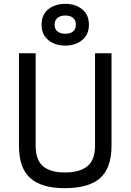

<svg xmlns="http://www.w3.org/2000/svg" viewBox="-20 -973 684 1002"><path d="M166 -213Q166 -138 204.5 -105.5Q243 -73 318 -73Q396 -73 436 -105.5Q476 -138 476 -213V-695H562V-213Q562 -96 502.5 -43.5Q443 9 318 9Q197 9 138 -43.5Q79 -96 79 -213V-695H166ZM444 -844Q444 -792 408.5 -763.5Q373 -735 321 -735Q268 -735 232.5 -763.5Q197 -792 197 -844Q197 -897 232.5 -925Q268 -953 321 -953Q373 -953 408.5 -925Q444 -897 444 -844ZM265 -844Q265 -821 280 -809Q295 -797 321 -797Q347 -797 361.5 -809Q376 -821 376 -844Q376 -867 361.5 -879.5Q347 -892 321 -892Q295 -892 280 -879.5Q265 -867 265 -844Z"/></svg>

Font: Panefresco 500wt
Style: Regular
Weight: 700
Foundry: Campivisivi & Chank Co
Version: Version 1.001